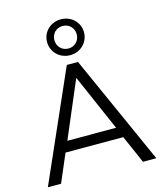

<svg xmlns="http://www.w3.org/2000/svg" viewBox="-140 -1092 1015 1195"><g transform="rotate(-15 367.5 -494.5)"><path d="M18 0H103L180 -180H552L631 0H717L401 -705H329ZM364 -610H366L524 -248H210ZM366 -758C433 -758 485 -809 485 -874C485 -939 433 -989 366 -989C299 -989 247 -939 247 -874C247 -809 299 -758 366 -758ZM366 -801C324 -801 294 -833 294 -874C294 -914 324 -946 366 -946C408 -946 438 -914 438 -874C438 -833 408 -801 366 -801Z"/></g></svg>

Font: Poppy and Pepper
Style: Regular
Weight: 400
Designer: Thy Ha
Foundry: Thy Ha
Version: Version 0.001;Glyphs 3.2 (3227)